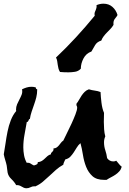

<svg xmlns="http://www.w3.org/2000/svg" viewBox="-30 -1050 690 1027"><path d="M621.1 -158.2Q617.2 -143.6 608.4 -133.8Q599.6 -124 588.4 -116.2Q577.1 -108.4 564.5 -102.1Q551.8 -95.7 540 -87.9H527.3Q486.3 -87.9 464.4 -107.9Q442.4 -127.9 430.7 -157.7Q418.9 -187.5 413.6 -221.7Q408.2 -255.9 400.4 -284.2Q388.7 -274.4 380.9 -261.2Q373 -248 364.7 -235.4Q356.4 -222.7 346.2 -211.9Q335.9 -201.2 319.3 -197.3Q316.4 -190.4 313 -183.6Q309.6 -176.8 308.6 -168.9Q287.1 -157.2 269.5 -141.6Q252 -126 234.4 -109.4Q216.8 -92.8 198.7 -77.6Q180.7 -62.5 158.2 -52.7Q157.2 -53.7 154.3 -53.7Q142.6 -53.7 132.8 -48.3Q123 -43 111.3 -43Q103.5 -43 97.2 -45.9Q90.8 -48.8 84.5 -52.7Q78.1 -56.6 71.3 -58.6Q64.5 -60.5 56.6 -59.6Q46.9 -77.1 30.8 -92.3Q14.6 -107.4 10.7 -127Q8.8 -135.7 8.3 -145Q7.8 -154.3 5.9 -164.1Q2.9 -178.7 -2 -193.8Q-6.8 -209 -9.8 -224.6Q-4.9 -251 -0.5 -282.7Q3.9 -314.5 10.3 -346.2Q16.6 -377.9 27.8 -406.7Q39.1 -435.5 56.6 -456.1L55.7 -462.9Q55.7 -478.5 61.5 -492.2Q67.4 -505.9 74.2 -518.6Q81.1 -531.2 85.9 -543.9Q90.8 -556.6 87.9 -572.3Q99.6 -578.1 112.3 -582Q125 -585.9 138.7 -585.9Q151.4 -585.9 162.1 -582Q160.2 -574.2 168.9 -572.3V-569.3Q168.9 -548.8 164.1 -529.3Q159.2 -509.8 152.3 -490.7Q145.5 -471.7 139.2 -452.6Q132.8 -433.6 129.9 -414.1Q126 -413.1 124.5 -410.2Q123 -407.2 122.1 -404.3Q121.1 -401.4 119.1 -399.4Q117.2 -397.5 113.3 -397.5Q107.4 -363.3 101.1 -329.6Q94.7 -295.9 94.7 -261.7Q94.7 -241.2 98.6 -219.7Q102.5 -198.2 113.3 -178.7L117.2 -179.7Q127.9 -179.7 134.3 -174.8Q140.6 -169.9 151.4 -165Q159.2 -167 166 -170.4Q172.9 -173.8 171.9 -182.6Q184.6 -183.6 193.4 -189Q202.1 -194.3 209 -201.2L223.6 -214.8Q231.4 -221.7 242.2 -224.6Q242.2 -230.5 245.1 -233.4L251 -239.3Q253.9 -242.2 255.4 -245.6Q256.8 -249 255.9 -255.9Q267.6 -256.8 273.9 -261.7Q280.3 -266.6 285.6 -272.9Q291 -279.3 295.9 -286.1Q300.8 -293 308.6 -297.9Q315.4 -312.5 327.6 -336.9Q339.8 -361.3 352.1 -387.7Q364.3 -414.1 373.5 -438Q382.8 -461.9 382.8 -474.6Q382.8 -479.5 380.4 -483.4Q377.9 -487.3 378.9 -492.2V-495.1Q386.7 -504.9 393.1 -516.6Q399.4 -528.3 406.7 -539.1Q414.1 -549.8 422.9 -558.6Q431.6 -567.4 445.3 -572.3Q460.9 -567.4 477.1 -565.4Q493.2 -563.5 507.8 -557.6Q508.8 -533.2 512.7 -501Q516.6 -468.8 526.4 -446.3Q526.4 -433.6 525.9 -421.9Q525.4 -410.2 525.4 -398.4Q525.4 -378.9 526.9 -358.4Q528.3 -337.9 533.2 -320.3Q526.4 -305.7 526.4 -289.1Q526.4 -266.6 533.2 -246.6Q540 -226.6 543 -204.1Q555.7 -186.5 576.2 -186.5Q581.1 -186.5 584.5 -187.5Q587.9 -188.5 591.8 -190.4Q599.6 -181.6 606 -173.3Q612.3 -165 621.1 -158.2ZM598.6 -969.7Q594.7 -961.9 590.3 -957Q585.9 -952.1 582.5 -946.8Q579.1 -941.4 577.6 -934.6Q576.2 -927.7 577.1 -917Q570.3 -905.3 561 -895.5Q551.8 -885.7 542.5 -876.5Q533.2 -867.2 524.9 -856.4Q516.6 -845.7 511.7 -833Q489.3 -826.2 479 -809.1Q468.8 -792 459 -774.4Q430.7 -764.6 416.5 -737.3Q402.3 -710 402.3 -682.6Q389.6 -668.9 371.1 -666Q352.5 -663.1 335.9 -663.1Q324.2 -663.1 313 -663.6Q301.8 -664.1 291 -665Q285.2 -673.8 282.7 -683.6Q280.3 -693.4 278.8 -703.6Q277.3 -713.9 275.9 -723.6Q274.4 -733.4 269.5 -742.2Q325.2 -794.9 376.5 -850.6Q427.7 -906.2 476.6 -965.8Q475.6 -968.8 475.6 -974.6Q475.6 -981.4 478 -986.8Q480.5 -992.2 482.4 -997.1Q484.4 -1002 485.8 -1007.8Q487.3 -1013.7 486.3 -1022.5Q504.9 -1030.3 523.4 -1030.3Q551.8 -1030.3 571.3 -1013.2Q590.8 -996.1 598.6 -969.7Z"/></svg>

Font: Rock Salt
Style: Regular
Weight: 400
Version: Version 1.001